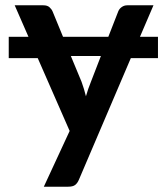

<svg xmlns="http://www.w3.org/2000/svg" viewBox="-20 -533 626 725"><path d="M13 -394H87.5L35.5 -513H143.5Q158.5 -513 166.5 -506Q174.5 -499 178.5 -490L218 -394H389L426.5 -490Q430.5 -500 439.8 -506.5Q449 -513 460.5 -513H559.5L508.5 -394H576.5V-313.5H474L278 145.5Q272.5 158.5 264 165.2Q255.5 172 237.5 172H145.5L243 -38.5L122.5 -313.5H13ZM288 -224Q298 -196.5 304.5 -169.5Q308.5 -183.5 313.2 -197.2Q318 -211 323.5 -224.5L361 -321.5H247.5Z"/></svg>

Font: Lato
Style: Bold
Weight: 700
Designer: Lukasz Dziedzic
Foundry: tyPoland Lukasz Dziedzic
Version: Version 2.007; 2014-02-27